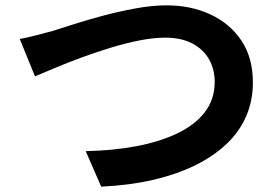

<svg xmlns="http://www.w3.org/2000/svg" viewBox="-20 -694 1040 719"><path d="M54 -548Q82 -553 116 -562Q150 -571 177 -578Q206 -587 255.5 -603Q305 -619 365 -635Q425 -651 487.5 -662.5Q550 -674 604 -674Q695 -674 768 -640Q841 -606 884 -542Q927 -478 927 -385Q927 -317 902 -259Q877 -201 828.5 -155Q780 -109 711 -75Q642 -41 553.5 -20.5Q465 0 359 5L301 -128Q403 -130 490.5 -146.5Q578 -163 644 -194.5Q710 -226 747 -274Q784 -322 784 -387Q784 -434 763 -471.5Q742 -509 700.5 -531Q659 -553 599 -553Q555 -553 502 -542.5Q449 -532 393.5 -515Q338 -498 285 -478.5Q232 -459 187 -440Q142 -421 111 -408Z"/></svg>

Font: Noto Sans JP Thin
Style: Bold
Weight: 700
Version: Version 2.004-H2;hotconv 1.0.118;makeotfexe 2.5.65603